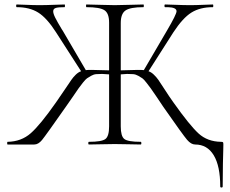

<svg xmlns="http://www.w3.org/2000/svg" viewBox="-20 -645 1025 857"><path d="M966 -12Q974 -12 975.5 -10Q977 -8 977 0Q977 8 976.5 26.5Q976 45 975 85.5Q974 126 974 187Q974 192 968.5 192Q963 192 963 187Q963 96 934 48Q905 0 851 0Q833 0 815 -21Q797 -42 709 -168Q697 -186 678.5 -213.5Q660 -241 653 -250.5Q646 -260 634 -275.5Q622 -291 615.5 -295.5Q609 -300 597.5 -306.5Q586 -313 574.5 -314Q563 -315 547 -315Q541 -315 519 -313V-81Q519 -37 535 -24.5Q551 -12 608 -12Q611 -12 611 -6Q611 0 608 0Q594 0 555.5 -1Q517 -2 492 -2Q469 -2 430 -1Q391 0 377 0Q374 0 374 -6Q374 -12 377 -12Q434 -12 450.5 -24.5Q467 -37 467 -81V-313Q443 -315 436 -315Q420 -315 409 -314Q398 -313 386.5 -306.5Q375 -300 368.5 -295.5Q362 -291 350 -276Q338 -261 331 -251Q324 -241 306 -214.5Q288 -188 275 -170Q184 -40 167.5 -20Q151 0 133 0H14Q12 0 12 -6Q12 -12 14 -12Q75 -13 117.5 -50.5Q160 -88 230 -188Q248 -214 269 -245Q290 -276 298.5 -288.5Q307 -301 318.5 -312Q330 -323 342 -327L230 -501Q189 -565 150.5 -589Q112 -613 55 -613Q52 -613 52 -619Q52 -625 55 -625Q66 -625 97 -623.5Q128 -622 156 -622Q185 -622 220 -623.5Q255 -625 268 -625Q270 -625 270 -619Q270 -613 268 -613Q240 -613 229 -609.5Q218 -606 217.5 -595.5Q217 -585 226.5 -566Q236 -547 256 -514Q259 -510 260 -508L363 -332Q370 -333 389 -333Q401 -333 467 -331V-544Q467 -586 446 -599.5Q425 -613 366 -613Q364 -613 364 -619Q364 -625 366 -625Q381 -625 425 -623.5Q469 -622 492 -622Q517 -622 561.5 -623.5Q606 -625 620 -625Q622 -625 622 -619Q622 -613 620 -613Q562 -613 540.5 -598.5Q519 -584 519 -542V-331Q585 -333 595 -333Q614 -333 622 -332L725 -508Q768 -581 768 -595Q768 -612 729 -613Q723 -613 717 -613Q714 -613 714 -619Q714 -625 717 -625Q730 -625 764.5 -623.5Q799 -622 829 -622Q856 -622 887.5 -623.5Q919 -625 930 -625Q932 -625 932 -619Q932 -613 930 -613Q873 -613 834.5 -589Q796 -565 754 -501L643 -327Q655 -323 666.5 -312Q678 -301 686.5 -289Q695 -277 715.5 -245Q736 -213 754 -188Q827 -85 866.5 -49Q906 -13 966 -12Z"/></svg>

Font: t
Style: Regular
Weight: 300
Designer: Christian Thalmann (Catharsis Fonts)
Version: Version 1.000;PS 002.000;hotconv 1.0.88;makeotf.lib2.5.64775